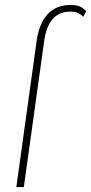

<svg xmlns="http://www.w3.org/2000/svg" viewBox="-20 -755 368 775"><path d="M127.9 -589.8Q137.7 -660.6 172.4 -697.8Q207 -734.9 263.2 -734.9Q289.1 -734.9 302.5 -729Q315.9 -723.1 328.1 -710L315.9 -687Q304.7 -698.7 293.9 -703.4Q283.2 -708 263.2 -708Q174.8 -708 158.2 -588.9L76.2 0H45.9Z"/></svg>

Font: Human Sans ExtraLight
Style: Italic
Weight: 200
Italic angle: -8°
Designer: Tim Radville
Foundry: Continuum
Version: Version 1.000;FEAKit 1.0